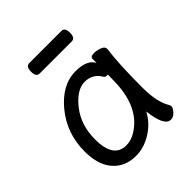

<svg xmlns="http://www.w3.org/2000/svg" viewBox="-195 -813 964 964"><g transform="rotate(-45 287.5 -330.5)"><path d="M220 -48Q262 -48 303 -79Q405 -153 405 -330L406 -365H397Q388 -365 383 -372Q354 -422 298 -422Q241 -422 185.5 -352Q130 -282 130 -180Q130 -48 220 -48ZM217 24Q141 24 95.5 -27.5Q50 -79 50 -175Q50 -302 128 -397Q206 -492 303 -492Q385 -492 407 -446V-475Q407 -491 432 -491Q452 -491 473.5 -483Q495 -475 495 -458Q482 -368 482 -195Q482 -92 516 -38Q519 -32 519 -25Q519 -16 504 1.5Q489 19 470 19Q424 19 411 -98Q383 -44 329 -10Q275 24 217 24ZM395 -611H167Q143 -611 143 -648Q143 -685 168 -685H396Q420 -685 420 -648Q420 -611 395 -611Z"/></g></svg>

Font: LXGW WenKai Medium
Style: Regular
Weight: 500
Designer: LXGW / Fontworks Inc.
Foundry: LXGW / Fontworks Inc.
Version: Version 1.501; October 10, 2024